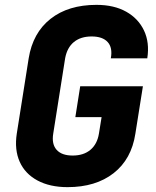

<svg xmlns="http://www.w3.org/2000/svg" viewBox="-20 -760 640 790"><path d="M258 10Q185 10 134 -17.5Q83 -45 61 -94.5Q39 -144 49 -210L98 -520Q115 -625 188 -682.5Q261 -740 377 -740Q449 -740 499 -712Q549 -684 572.5 -634.5Q596 -585 586 -520H436Q444 -564 423 -587Q402 -610 357 -610Q312 -610 284 -587Q256 -564 248 -520L199 -210Q192 -167 213 -143.5Q234 -120 279 -120Q324 -120 352 -143.5Q380 -167 387 -210L398 -278H290L310 -405H568L537 -210Q521 -105 447.5 -47.5Q374 10 258 10Z"/></svg>

Font: JetBrains Mono NL ExtraBold
Style: Italic
Weight: 800
Italic angle: -9°
Monospace: yes
Designer: Philipp Nurullin, Konstantin Bulenkov
Foundry: JetBrains
Version: Version 2.305; ttfautohint (v1.8.4.7-5d5b)